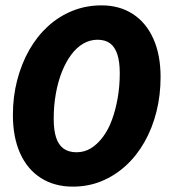

<svg xmlns="http://www.w3.org/2000/svg" viewBox="-20 -683 640 715"><path d="M251 12Q183 12 132.5 -20Q82 -52 55 -112Q28 -172 28 -255Q28 -323 44 -384.5Q60 -446 89 -497Q118 -548 158.5 -585Q199 -622 249.5 -642.5Q300 -663 358 -663Q425 -663 474.5 -631Q524 -599 551 -539Q578 -479 578 -396Q578 -328 562.5 -266.5Q547 -205 518 -154Q489 -103 448.5 -66Q408 -29 358.5 -8.5Q309 12 251 12ZM265 -116Q294 -116 318 -130.5Q342 -145 362.5 -172Q383 -199 396.5 -235.5Q410 -272 418 -316.5Q426 -361 426 -410Q426 -453 417 -480.5Q408 -508 390 -521.5Q372 -535 343 -535Q315 -535 290 -520.5Q265 -506 245 -479Q225 -452 210.5 -415.5Q196 -379 188 -334.5Q180 -290 180 -241Q180 -198 189 -170.5Q198 -143 217 -129.5Q236 -116 265 -116Z"/></svg>

Font: Source Code Pro ExtraBold
Style: Italic
Weight: 800
Italic angle: -11°
Monospace: yes
Designer: Paul D. Hunt, Teo Tuominen
Foundry: Adobe Systems Incorporated
Version: Version 1.016;hotconv 1.0.116;makeotfexe 2.5.65601